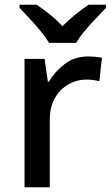

<svg xmlns="http://www.w3.org/2000/svg" viewBox="-20 -786 465 806"><path d="M349 -549Q363 -549 379.5 -547.5Q396 -546 408 -544L397 -445Q371 -452 343 -452Q303 -452 267.5 -432Q232 -412 210.5 -374.5Q189 -337 189 -284V0H83V-539H167L181 -443H185Q211 -486 252 -517.5Q293 -549 349 -549ZM186 -606Q172 -629 150 -656Q128 -683 104 -708.5Q80 -734 62 -753V-766H134Q160 -749 188.5 -726Q217 -703 242 -676Q269 -703 297.5 -726Q326 -749 352 -766H425V-753Q407 -734 382.5 -708.5Q358 -683 335.5 -656Q313 -629 300 -606Z"/></svg>

Font: Noto Sans Medium
Style: Regular
Weight: 500
Designer: Monotype Design Team
Foundry: Monotype Imaging Inc.
Version: Version 2.007